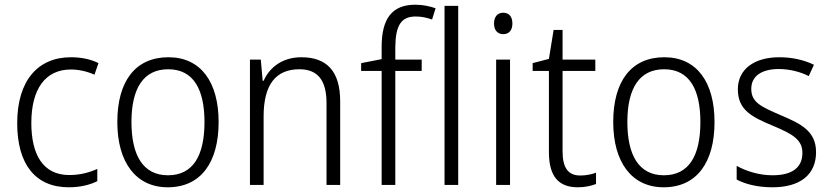

<svg xmlns="http://www.w3.org/2000/svg" viewBox="-20 -785 3525 815"><path d="M272 10C320 10 361 0 393 -16V-68C358 -52 318 -42 274 -42C163 -42 113 -128 113 -263C113 -408 173 -490 281 -490C314 -490 350 -482 381 -468L398 -517C367 -533 326 -542 281 -542C141 -542 53 -443 53 -262C53 -88 130 10 272 10Z M908 -267C908 -436 833 -542 695 -542C556 -542 478 -442 478 -267C478 -96 557 10 692 10C833 10 908 -96 908 -267ZM538 -267C538 -410 589 -491 694 -491C803 -491 848 -403 848 -267C848 -125 800 -41 693 -41C587 -41 538 -126 538 -267Z M1259 -542C1179 -542 1124 -499 1099 -442H1095L1087 -532H1041V0H1099V-291C1099 -425 1150 -491 1251 -491C1327 -491 1366 -446 1366 -348V0H1424V-355C1424 -484 1366 -542 1259 -542Z M1770 -484V-532H1658V-585C1659 -678 1683 -715 1745 -715C1768 -715 1793 -710 1814 -702L1829 -750C1805 -758 1777 -765 1743 -765C1644 -765 1600 -706 1600 -586V-534L1513 -517V-484H1600V0H1658V-484Z M1925 0V-760H1867V0Z M2116 -731C2091 -731 2077 -713 2077 -685C2077 -657 2092 -640 2116 -640C2141 -640 2155 -657 2155 -685C2155 -713 2142 -731 2116 -731ZM2145 -532H2086V0H2145Z M2443 -40C2390 -40 2368 -75 2368 -143V-484H2507V-532H2368V-658H2330L2310 -535L2241 -517V-484H2310V-140C2310 -35 2352 10 2433 10C2463 10 2490 4 2510 -4V-52C2492 -45 2468 -40 2443 -40Z M3013 -267C3013 -436 2938 -542 2800 -542C2661 -542 2583 -442 2583 -267C2583 -96 2662 10 2797 10C2938 10 3013 -96 3013 -267ZM2643 -267C2643 -410 2694 -491 2799 -491C2908 -491 2953 -403 2953 -267C2953 -125 2905 -41 2798 -41C2692 -41 2643 -126 2643 -267Z M3444 -139C3444 -229 3379 -260 3294 -296C3211 -332 3169 -350 3169 -408C3169 -462 3213 -492 3286 -492C3331 -492 3378 -480 3413 -462L3435 -510C3394 -530 3344 -542 3288 -542C3180 -542 3112 -490 3112 -406C3112 -317 3173 -288 3261 -251C3345 -216 3386 -192 3386 -136C3386 -77 3347 -41 3259 -41C3203 -41 3148 -58 3107 -81V-23C3142 -4 3194 10 3259 10C3377 10 3444 -44 3444 -139Z"/></svg>

Font: Noto Sans Bengali SemiCondensed Light
Style: Regular
Weight: 300
Width: 4
Designer: Joana Ranito - Universal Thirst; Jelle Bosma - Monotype Design Team
Foundry: Universal Thirst ehf.
Version: Version 3.000